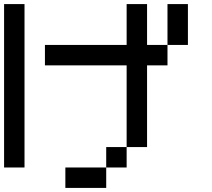

<svg xmlns="http://www.w3.org/2000/svg" viewBox="-20 -920 1040 940"><path d="M0 -100V-900H100V-100ZM900 -700H800V-900H900ZM200 -600V-700H600V-900H700V-700H800V-600H700V-200H600V-600ZM600 -200V-100H500V-200ZM300 0V-100H500V0Z"/></svg>

Font: Galmuri9 Regular
Style: Regular
Weight: 400
Designer: Lee Minseo (quiple)
Version: Version 2.399;hotconv 1.1.1;makeotfexe 2.6.0 DEVELOPMENT